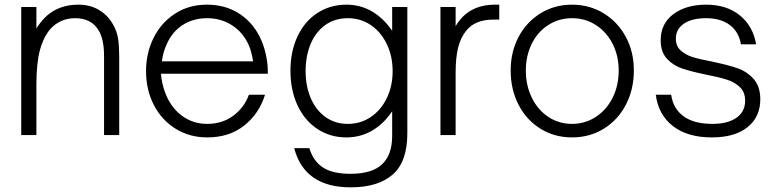

<svg xmlns="http://www.w3.org/2000/svg" viewBox="-20 -579 3329 823"><path d="M71 0V-549H136V-457Q169 -510 213.5 -534.5Q258 -559 316 -559Q366 -559 404 -536.5Q442 -514 464 -475Q482 -444 486.5 -411Q491 -378 491 -337V0H426V-340Q426 -411 402 -450Q371 -501 302 -501Q239 -501 197 -456Q167 -422 151.5 -365.5Q136 -309 136 -217V0Z M606 -274Q606 -351 638 -416Q670 -481 729.5 -520Q789 -559 867 -559Q941 -559 997.5 -525.5Q1054 -492 1087 -433Q1120 -374 1127 -297Q1128 -286 1128 -263H670Q673 -224 686 -187Q709 -122 757 -85Q805 -48 868 -48Q933 -48 980 -83Q1027 -118 1047 -173H1116Q1091 -92 1027 -41Q963 10 868 10Q793 10 733 -27Q673 -64 639.5 -129Q606 -194 606 -274ZM1065 -316Q1058 -358 1047 -384Q1023 -439 975.5 -470Q928 -501 868 -501Q808 -501 762.5 -471.5Q717 -442 694 -388Q679 -356 674 -316Z M1241 56H1306Q1323 112 1364.5 139Q1406 166 1482 166Q1575 166 1618 125Q1661 84 1661 4V-102Q1624 -47 1574 -18.5Q1524 10 1465 10Q1395 10 1340 -26.5Q1285 -63 1255 -128Q1225 -193 1225 -276Q1225 -358 1255 -422.5Q1285 -487 1340 -523Q1395 -559 1465 -559Q1525 -559 1574.5 -530Q1624 -501 1661 -447V-549H1726V-7Q1726 114 1663.5 169Q1601 224 1483 224Q1285 224 1241 56ZM1663 -274Q1663 -338 1638 -390Q1613 -442 1569.5 -471.5Q1526 -501 1471 -501Q1415 -501 1374 -471.5Q1333 -442 1311.5 -390.5Q1290 -339 1290 -274Q1290 -210 1312 -158.5Q1334 -107 1375 -77.5Q1416 -48 1471 -48Q1526 -48 1569.5 -77.5Q1613 -107 1638 -158.5Q1663 -210 1663 -274Z M2120 -559V-495H2095Q2016 -495 1978 -447Q1954 -417 1943.5 -374Q1933 -331 1933 -268V0H1868V-549H1933V-467Q1987 -559 2102 -559Z M2169 -277Q2169 -357 2203 -421Q2237 -485 2297 -522Q2357 -559 2432 -559Q2507 -559 2567.5 -522Q2628 -485 2662.5 -421Q2697 -357 2697 -277Q2697 -196 2663 -130.5Q2629 -65 2568.5 -27.5Q2508 10 2432 10Q2357 10 2297 -27Q2237 -64 2203 -129.5Q2169 -195 2169 -277ZM2632 -277Q2632 -340 2606 -391Q2580 -442 2534.5 -471.5Q2489 -501 2432 -501Q2376 -501 2330.5 -472Q2285 -443 2259.5 -391.5Q2234 -340 2234 -277Q2234 -212 2260 -159.5Q2286 -107 2331 -77.5Q2376 -48 2432 -48Q2488 -48 2534 -78Q2580 -108 2606 -160Q2632 -212 2632 -277Z M2791 -173H2857Q2865 -114 2909.5 -81Q2954 -48 3034 -48Q3099 -48 3136.5 -74Q3174 -100 3174 -147Q3174 -184 3151.5 -205.5Q3129 -227 3096 -237.5Q3063 -248 3007 -259Q2944 -272 2905 -285Q2866 -298 2839 -327Q2812 -356 2812 -406Q2812 -478 2866.5 -518.5Q2921 -559 3007 -559Q3095 -559 3151.5 -513Q3208 -467 3221 -389H3156Q3147 -443 3108 -472Q3069 -501 3007 -501Q2946 -501 2911.5 -477.5Q2877 -454 2877 -413Q2877 -382 2897.5 -363Q2918 -344 2948.5 -334.5Q2979 -325 3032 -315Q3099 -301 3140 -287Q3181 -273 3210 -241Q3239 -209 3239 -153Q3239 -78 3184.5 -34Q3130 10 3031 10Q2927 10 2864.5 -38.5Q2802 -87 2791 -173Z"/></svg>

Font: Open Sauce One Light
Style: Regular
Weight: 300
Designer: Alfredo Marco Pradil
Foundry: Creative Sauce Fz LLC
Version: Version 1.477